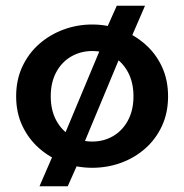

<svg xmlns="http://www.w3.org/2000/svg" viewBox="-20 -568 639 666"><path d="M215 78H117L176 -58L191 -70L333 -410L331 -427L385 -548H483L415 -391L401 -382L266 -58L268 -41ZM300 14Q248 14 200.5 -3.5Q153 -21 116 -53.5Q79 -86 57.5 -131.5Q36 -177 36 -234Q36 -291 57.5 -337Q79 -383 116 -415.5Q153 -448 200.5 -465.5Q248 -483 300 -483Q351 -483 398 -465.5Q445 -448 482.5 -415.5Q520 -383 541.5 -337Q563 -291 563 -234Q563 -177 542 -131.5Q521 -86 484.5 -53.5Q448 -21 400.5 -3.5Q353 14 300 14ZM300 -77Q340 -77 372.5 -96Q405 -115 424 -150.5Q443 -186 443 -234Q443 -282 424 -317.5Q405 -353 372.5 -372Q340 -391 300 -391Q260 -391 227 -372Q194 -353 175 -317.5Q156 -282 156 -234Q156 -186 175 -150.5Q194 -115 227 -96Q260 -77 300 -77Z"/></svg>

Font: BioRhyme SemiBold
Style: Regular
Weight: 600
Designer: Aoife Mooney
Foundry: Aoife Mooney Type
Version: Version 1.600;gftools[0.9.33]